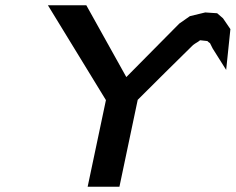

<svg xmlns="http://www.w3.org/2000/svg" viewBox="-20 -705 890 725"><path d="M457 -414 657 -616 697 -644 755 -658 800 -655 822 -636 850 -595 834 -441 783 -522 773 -542Q770 -544 768 -545.5Q766 -547 763 -550L736 -553Q732 -551 729 -548L716 -540Q713 -538 709 -535Q655 -482 604.5 -432Q554 -382 500 -328L431 0H311L380 -327L161 -685H306Z"/></svg>

Font: New Athena Unicode
Style: Bold Italic
Weight: 700
Designer: J. Rusten 1997; rev. by R. Hancock 2001, 2002, rev. by D. Mastronarde 2002-2021
Foundry: Society for Classical Studies (formerly American Philological Association)
Version: Version 5.008